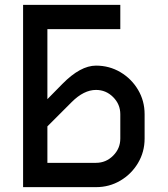

<svg xmlns="http://www.w3.org/2000/svg" viewBox="-20 -770 690 790"><path d="M475 -650H175V-362L237 -425Q311 -500 375 -500Q430 -500 475.5 -473Q521 -446 548 -400.5Q575 -355 575 -300V-200Q575 -145 548 -99.5Q521 -54 475.5 -27Q430 0 375 0H75V-750H475ZM375 -100Q416 -100 445.5 -129.5Q475 -159 475 -200V-300Q475 -341 445.5 -370.5Q416 -400 375 -400Q325 -400 275 -350L175 -250V-100Z"/></svg>

Font: Monoikos Medium
Style: Regular
Weight: 500
Designer: Brian Krent
Version: Version 0.088